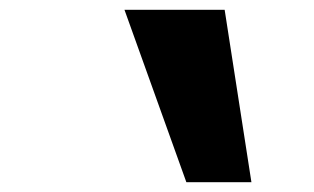

<svg xmlns="http://www.w3.org/2000/svg" viewBox="-20 -835 640 391"><path d="M233.5 -815H437.5L492 -464H359.5Z"/></svg>

Font: JuliaMono ExtraBoldItalic
Style: Regular
Weight: 800
Italic angle: -9°
Monospace: yes
Designer: cormullion
Foundry: corm
Version: Version 0.049; ttfautohint (v1.8.4)